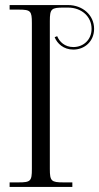

<svg xmlns="http://www.w3.org/2000/svg" viewBox="-20 -739 392 759"><path d="M249 -719H18V-701H53C101 -701 106 -696 106 -648V-71C106 -23 101 -18 53 -18H18V0H266V-18H231C183 -18 177 -23 177 -71V-656C177 -704 183 -709 231 -709H249C302 -709 342 -674 342 -625C342 -582 310 -553 270 -553C236 -553 215 -574 206 -596L196 -592C206 -567 231 -543 270 -543C315 -543 352 -576 352 -625C352 -680 306 -719 249 -719Z"/></svg>

Font: FoglihtenNo04
Style: Regular
Weight: 500
Designer: gluk (gluksza@wp.pl)
Foundry: gluk (gluksza@wp.pl)
Version: Version 0.70